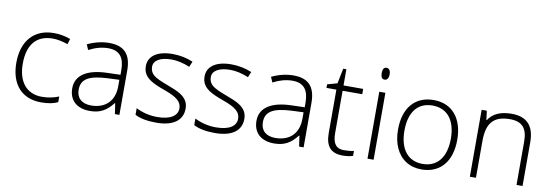

<svg xmlns="http://www.w3.org/2000/svg" viewBox="-55 -1108 4313 1500"><g transform="rotate(10 2101.5 -357.5)"><path d="M300.8 9.8C356 9.8 400.4 1.5 434.1 -15.1V-60.1C392.6 -43 348.1 -34.2 299.8 -34.2C179.2 -34.2 108.9 -120.1 108.9 -263.2C108.9 -414.1 176.8 -497.1 307.1 -497.1C340.8 -497.1 380.9 -489.3 426.8 -474.1L439.9 -517.1C397.9 -533.2 354 -541 308.1 -541C153.3 -541 58.1 -438 58.1 -262.2C58.1 -90.8 148.9 9.8 300.8 9.8Z M921.9 0V-353C921.9 -481.4 864.7 -540 748 -540C690.9 -540 633.3 -526.4 575.2 -499L593.3 -457C646 -484.4 696.8 -498 746.1 -498C837.4 -498 876 -446.3 876 -345.2V-310.1L774.9 -307.1C611.3 -303.7 522.9 -244.6 522.9 -141.1C522.9 -46.9 584 9.8 688 9.8C764.6 9.8 816.9 -15.6 870.1 -84H874L886.2 0ZM690.9 -34.2C616.7 -34.2 574.2 -72.8 574.2 -139.2C574.2 -222.7 632.3 -258.8 781.2 -266.1L874 -270V-217.8C874 -102.5 804.2 -34.2 690.9 -34.2Z M1422.9 -138.2C1422.9 -162.1 1417.5 -182.6 1406.7 -200.2C1384.8 -235.4 1348.6 -259.3 1252.9 -293.9C1195.8 -314.5 1157.2 -333 1137.7 -349.6C1117.7 -366.2 1107.9 -388.2 1107.9 -416C1107.9 -466.8 1162.6 -497.1 1249 -497.1C1293.5 -497.1 1341.8 -486.3 1394 -464.8L1412.1 -508.8C1360.8 -530.3 1306.2 -541 1249 -541C1129.4 -541 1059.1 -491.7 1059.1 -412.1C1059.1 -361.8 1081.1 -329.1 1124 -301.8C1145.5 -287.6 1182.6 -271 1235.8 -252C1335 -216.8 1375 -184.1 1375 -130.9C1375 -72.8 1319.8 -35.2 1214.8 -35.2C1155.8 -35.2 1099.1 -48.3 1045.9 -75.2V-22.9C1087.4 -1 1144 9.8 1214.8 9.8C1347.7 9.8 1422.9 -43 1422.9 -138.2Z M1888.7 -138.2C1888.7 -162.1 1883.3 -182.6 1872.6 -200.2C1850.6 -235.4 1814.5 -259.3 1718.8 -293.9C1661.6 -314.5 1623 -333 1603.5 -349.6C1583.5 -366.2 1573.7 -388.2 1573.7 -416C1573.7 -466.8 1628.4 -497.1 1714.8 -497.1C1759.3 -497.1 1807.6 -486.3 1859.9 -464.8L1877.9 -508.8C1826.7 -530.3 1772 -541 1714.8 -541C1595.2 -541 1524.9 -491.7 1524.9 -412.1C1524.9 -361.8 1546.9 -329.1 1589.8 -301.8C1611.3 -287.6 1648.4 -271 1701.7 -252C1800.8 -216.8 1840.8 -184.1 1840.8 -130.9C1840.8 -72.8 1785.6 -35.2 1680.7 -35.2C1621.6 -35.2 1564.9 -48.3 1511.7 -75.2V-22.9C1553.2 -1 1609.9 9.8 1680.7 9.8C1813.5 9.8 1888.7 -43 1888.7 -138.2Z M2383.3 0V-353C2383.3 -481.4 2326.2 -540 2209.5 -540C2152.3 -540 2094.7 -526.4 2036.6 -499L2054.7 -457C2107.4 -484.4 2158.2 -498 2207.5 -498C2298.8 -498 2337.4 -446.3 2337.4 -345.2V-310.1L2236.3 -307.1C2072.8 -303.7 1984.4 -244.6 1984.4 -141.1C1984.4 -46.9 2045.4 9.8 2149.4 9.8C2226.1 9.8 2278.3 -15.6 2331.5 -84H2335.4L2347.7 0ZM2152.3 -34.2C2078.1 -34.2 2035.6 -72.8 2035.6 -139.2C2035.6 -222.7 2093.8 -258.8 2242.7 -266.1L2335.4 -270V-217.8C2335.4 -102.5 2265.6 -34.2 2152.3 -34.2Z M2695.3 -33.2C2634.3 -33.2 2606.4 -71.3 2606.4 -152.8V-488.8H2762.2V-530.8H2606.4V-659.2H2581.5L2557.1 -539.1L2478.5 -517.1V-488.8H2557.1V-146C2557.1 -38.6 2600.6 9.8 2694.3 9.8C2725.1 9.8 2752 5.9 2775.4 -2V-41C2752.4 -35.6 2726.1 -33.2 2695.3 -33.2Z M2883.3 -678.2C2883.3 -646.5 2893.6 -630.9 2914.1 -630.9C2934.1 -630.9 2946.3 -648.9 2946.3 -678.2C2946.3 -708 2934.1 -725.1 2914.1 -725.1C2893.6 -725.1 2883.3 -709.5 2883.3 -678.2ZM2938.5 -530.8H2890.1V0H2938.5Z M3555.2 -266.1C3555.2 -436.5 3467.3 -541 3321.3 -541C3174.8 -541 3085.4 -439.5 3085.4 -266.1C3085.4 -210.9 3094.7 -162.6 3113.8 -120.6C3151.4 -36.6 3225.1 9.8 3318.4 9.8C3466.3 9.8 3555.2 -92.8 3555.2 -266.1ZM3136.2 -266.1C3136.2 -413.1 3202.1 -497.1 3319.3 -497.1C3436.5 -497.1 3504.4 -412.6 3504.4 -266.1C3504.4 -120.1 3437.5 -34.2 3320.3 -34.2C3203.1 -34.2 3136.2 -120.1 3136.2 -266.1Z M4120.1 0V-347.2C4120.1 -476.6 4060.1 -541 3939.5 -541C3851.1 -541 3790 -513.2 3755.4 -458H3752.4L3743.2 -530.8H3702.1V0H3750.5V-293C3750.5 -437 3807.1 -497.1 3934.1 -497.1C4028.3 -497.1 4072.3 -451.2 4072.3 -344.2V0Z"/></g></svg>

Font: Open Sans 300
Style: Regular
Weight: 300
Foundry: Ascender Corporation
Version: Version 1.100;PS 001.100;hotconv 1.0.88;makeotf.lib2.5.64775